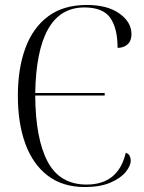

<svg xmlns="http://www.w3.org/2000/svg" viewBox="-20 -744 581 774"><path d="M322 10Q233 10 173 -35.5Q113 -81 82.5 -163.5Q52 -246 52 -358Q52 -468 82.5 -550.5Q113 -633 174.5 -678.5Q236 -724 330 -724Q413 -724 461.5 -689.5Q510 -655 510 -606Q510 -579 494 -565Q478 -551 454 -551Q454 -630 424.5 -672Q395 -714 320 -714Q128 -714 122 -369H402V-359H122Q123 -185 172 -92.5Q221 0 329 0Q457 0 487 -128Q498 -125 502.5 -116Q507 -107 507 -97Q507 -76 487 -51Q467 -26 425.5 -8Q384 10 322 10Z"/></svg>

Font: Noto Serif Display SemiCondensed Light
Style: Regular
Weight: 300
Width: 4
Designer: Monotype Design Team
Foundry: Monotype Imaging Inc.
Version: Version 2.009